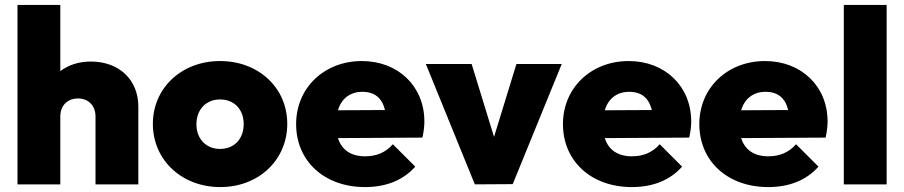

<svg xmlns="http://www.w3.org/2000/svg" viewBox="-20 -749 3673 780"><path d="M368 -276V0H542V-316C542 -423 466 -499 349 -499C300 -499 258 -485 225 -460V-729H51V0H225V-276C225 -321 255 -349 297 -349C338 -349 368 -321 368 -276Z M875 11C1031 11 1147 -99 1147 -246C1147 -392 1031 -501 874 -501C717 -501 601 -391 601 -246C601 -99 718 11 875 11ZM778 -244C778 -304 817 -345 874 -345C931 -345 970 -305 970 -245C970 -185 932 -144 874 -144C817 -144 778 -185 778 -244Z M1463 11C1549 11 1618 -17 1667 -72L1576 -163C1547 -130 1510 -114 1463 -114C1406 -114 1368 -140 1353 -188L1696 -190C1702 -217 1704 -237 1704 -256C1704 -398 1598 -501 1450 -501C1297 -501 1183 -392 1183 -245C1183 -94 1298 11 1463 11ZM1353 -301C1367 -349 1403 -376 1452 -376C1502 -376 1532 -351 1544 -302Z M1909 0 2063 -1 2262 -489H2078L1987 -193L1896 -489H1710Z M2547 11C2633 11 2702 -17 2751 -72L2660 -163C2631 -130 2594 -114 2547 -114C2490 -114 2452 -140 2437 -188L2780 -190C2786 -217 2788 -237 2788 -256C2788 -398 2682 -501 2534 -501C2381 -501 2267 -392 2267 -245C2267 -94 2382 11 2547 11ZM2437 -301C2451 -349 2487 -376 2536 -376C2586 -376 2616 -351 2628 -302Z M3101 11C3187 11 3256 -17 3305 -72L3214 -163C3185 -130 3148 -114 3101 -114C3044 -114 3006 -140 2991 -188L3334 -190C3340 -217 3342 -237 3342 -256C3342 -398 3236 -501 3088 -501C2935 -501 2821 -392 2821 -245C2821 -94 2936 11 3101 11ZM2991 -301C3005 -349 3041 -376 3090 -376C3140 -376 3170 -351 3182 -302Z M3408 0H3582V-729H3408Z"/></svg>

Font: MV Cash ExtraBold
Style: Regular
Weight: 800
Designer: Rodrigo Fuenzalida
Foundry: fragTYPE
Version: Version 1.100;Glyphs 3.1.2 (3151)